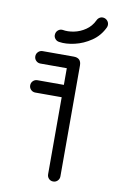

<svg xmlns="http://www.w3.org/2000/svg" viewBox="-81 -730 463 775"><g transform="rotate(10 151.0 -342.5)"><path d="M60.5 -459.5Q49.8 -459.5 42.4 -466.9Q35 -474.2 35 -485Q35 -495.4 42.4 -502.9Q49.8 -510.5 60.5 -510.5H187.9Q219 -510.5 219 -479.4V-25.1Q219 -14.4 211.6 -7Q204.2 0.4 193.5 0.4Q182.8 0.4 175.7 -7Q168.6 -14.4 168.6 -25.1V-459.5ZM60.5 -340.6Q49.8 -340.6 42.4 -348Q35 -355.4 35 -365.8Q35 -376.5 42.4 -383.9Q49.8 -391.2 60.5 -391.2H193.5Q204.2 -391.2 211.6 -383.9Q219 -376.5 219 -365.8Q219 -355.4 211.6 -348Q204.2 -340.6 193.5 -340.6ZM252.8 -670.2Q256.2 -678.1 263.2 -682.6Q270.2 -687.1 278.9 -686.1Q289.2 -684.8 295.9 -676.7Q302.6 -668.6 301.6 -657.9Q301.2 -656.4 300.9 -654.6Q300.5 -652.8 300.1 -651.2Q283.1 -614.2 250.9 -592.3Q218.6 -570.4 183.1 -562.3Q147.5 -554.2 120.5 -558.5Q109.8 -559.5 103.1 -567.8Q96.4 -576 97.8 -586.1Q98.8 -596.5 106.7 -603.2Q114.6 -609.9 125.4 -608.9Q146.2 -605 171.6 -610.1Q196.9 -615.2 218.8 -630.2Q240.8 -645.1 252.8 -670.2Z"/></g></svg>

Font: Libertine-Super Thin
Style: Regular
Weight: 100
Designer: Bastien Sozeau
Foundry: NBR — Bastien Sozeau
Version: Version 2.003;gftools[0.9.33]